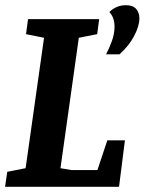

<svg xmlns="http://www.w3.org/2000/svg" viewBox="-25 -722 559 742"><path d="M-5.5 0 3 -58 74 -72 145.2 -576 75.6 -590 83.3 -648H358.3L350.6 -590L279.6 -576L208.7 -72L251.3 -64.8H351.5L389.8 -179.8H457.8L435 0ZM384.9 -512Q396 -532.9 406.8 -561.7Q417.6 -590.6 417.6 -618.9Q417.6 -635.2 413.1 -649.3Q408.6 -663.4 397.6 -675.6Q409.4 -687.4 425.6 -694.7Q441.8 -701.9 461.9 -701.9Q488.3 -701.9 501 -687.7Q513.7 -673.4 513.7 -651.1Q513.7 -621.1 493.2 -582.6Q472.7 -544 436.7 -512Z"/></svg>

Font: Faustina Light
Style: Italic
Weight: 300
Italic angle: -8°
Designer: Alfonso Garcia
Foundry: http://www.omnibus-type.com
Version: Version 1.200